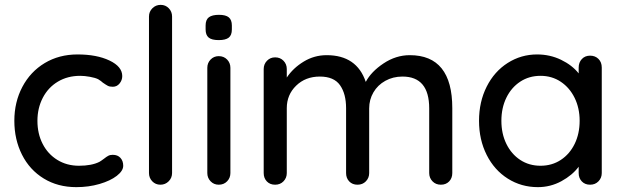

<svg xmlns="http://www.w3.org/2000/svg" viewBox="-20 -760 2566 790"><path d="M483 -447Q483 -430 472 -416.5Q461 -403 444 -403Q431 -403 423.5 -407Q416 -411 403 -420Q397 -426 384 -434Q372 -440 350 -444Q328 -448 310 -448Q258 -448 218 -424Q178 -400 156 -357.5Q134 -315 134 -263Q134 -210 155.5 -168Q177 -126 216 -102Q255 -78 305 -78Q357 -78 389 -94Q396 -98 408 -107Q418 -115 425.5 -119Q433 -123 444 -123Q464 -123 475.5 -110.5Q487 -98 487 -78Q487 -57 460.5 -36.5Q434 -16 389.5 -3Q345 10 294 10Q218 10 160 -25.5Q102 -61 70.5 -123.5Q39 -186 39 -263Q39 -340 72 -402.5Q105 -465 164 -500.5Q223 -536 299 -536Q378 -536 430.5 -511Q483 -486 483 -447Z M640 0Q620 0 606.5 -14Q593 -28 593 -48V-692Q593 -712 607 -726Q621 -740 641 -740Q661 -740 674.5 -726Q688 -712 688 -692V-48Q688 -28 674 -14Q660 0 640 0Z M880 0Q860 0 846.5 -14Q833 -28 833 -48V-481Q833 -501 846.5 -515Q860 -529 880 -529Q901 -529 914.5 -515Q928 -501 928 -481V-48Q928 -28 914.5 -14Q901 0 880 0ZM826 -639V-655Q826 -679 839.5 -689Q853 -699 881 -699Q909 -699 921.5 -688.5Q934 -678 934 -655V-639Q934 -615 921 -605Q908 -595 880 -595Q851 -595 838.5 -605.5Q826 -616 826 -639Z M1841 -315V-48Q1841 -27 1828 -13.5Q1815 0 1794 0Q1773 0 1759.5 -14Q1746 -28 1746 -48V-314Q1746 -445 1636 -445Q1597 -445 1565.5 -427.5Q1534 -410 1516.5 -380Q1499 -350 1499 -314V-48Q1499 -28 1485.5 -14Q1472 0 1451 0Q1430 0 1417 -13.5Q1404 -27 1404 -48V-315Q1404 -374 1379 -409.5Q1354 -445 1296 -445Q1237 -445 1198.5 -407.5Q1160 -370 1160 -315V-48Q1160 -28 1146.5 -14Q1133 0 1112 0Q1091 0 1078 -13.5Q1065 -27 1065 -48V-476Q1065 -496 1078.5 -510Q1092 -524 1112 -524Q1133 -524 1146.5 -510Q1160 -496 1160 -476V-441Q1186 -480 1229.5 -506.5Q1273 -533 1324 -533Q1448 -533 1485 -423Q1507 -465 1558 -499Q1609 -533 1666 -533Q1841 -533 1841 -315Z M2456 -482V-48Q2456 -28 2442.5 -14Q2429 0 2408 0Q2387 0 2374 -13.5Q2361 -27 2361 -48V-74Q2335 -39 2290 -14.5Q2245 10 2193 10Q2125 10 2069.5 -25Q2014 -60 1982.5 -122.5Q1951 -185 1951 -263Q1951 -341 1982.5 -403.5Q2014 -466 2069 -501Q2124 -536 2190 -536Q2243 -536 2288.5 -514Q2334 -492 2361 -458V-482Q2361 -503 2374 -517Q2387 -531 2408 -531Q2429 -531 2442.5 -517.5Q2456 -504 2456 -482ZM2365 -263Q2365 -315 2344.5 -357Q2324 -399 2287.5 -423.5Q2251 -448 2204 -448Q2157 -448 2120.5 -424Q2084 -400 2063.5 -358Q2043 -316 2043 -263Q2043 -210 2063.5 -168Q2084 -126 2120.5 -102Q2157 -78 2204 -78Q2251 -78 2287.5 -102Q2324 -126 2344.5 -168Q2365 -210 2365 -263Z"/></svg>

Font: Quicksand Medium
Style: Regular
Weight: 500
Designer: Andrew Paglinawan
Foundry: Andrew Paglinawan
Version: Version 3.000